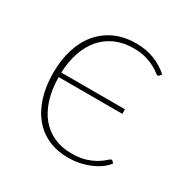

<svg xmlns="http://www.w3.org/2000/svg" viewBox="-122 -613 719 731"><g transform="rotate(30 237.0 -247.5)"><path d="M413.5 -439.5Q412 -438 410.5 -436.8Q409 -435.5 406.5 -435.5Q402.5 -435.5 394.2 -442.5Q386 -449.5 370.8 -457.8Q355.5 -466 332.5 -473Q309.5 -480 277 -480Q233 -480 198 -464.8Q163 -449.5 138.2 -421.2Q113.5 -393 99.5 -352.8Q85.5 -312.5 83.5 -262H363.5V-242H83.5Q84 -187.5 97.5 -145Q111 -102.5 135.5 -73.5Q160 -44.5 194 -29.5Q228 -14.5 269.5 -14.5Q307.5 -14.5 333.5 -23.2Q359.5 -32 376.2 -42.5Q393 -53 402 -61.8Q411 -70.5 415 -70.5Q419 -70.5 421.5 -67.5L427.5 -60.5Q418.5 -48 402.8 -36Q387 -24 366.2 -14.8Q345.5 -5.5 320.2 0.2Q295 6 266.5 6Q219 6 180.5 -11Q142 -28 114.8 -60.5Q87.5 -93 72.5 -140Q57.5 -187 57.5 -246.5Q57.5 -303.5 72.2 -350.5Q87 -397.5 115 -430.8Q143 -464 183.5 -482.5Q224 -501 276 -501Q322 -501 358 -486.2Q394 -471.5 420 -447.5Z"/></g></svg>

Font: Lato Thin
Style: Regular
Weight: 200
Designer: Lukasz Dziedzic
Foundry: tyPoland Lukasz Dziedzic
Version: Version 2.007; 2014-02-27